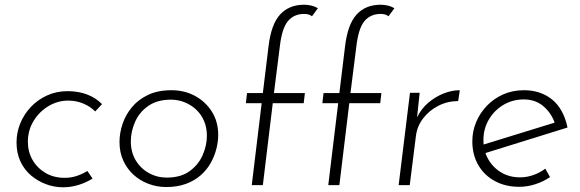

<svg xmlns="http://www.w3.org/2000/svg" viewBox="-20 -784 2458 813"><path d="M372 -28Q345 -11 313 -1Q281 9 247 9Q210 9 175 -4Q140 -17 111.5 -41Q83 -65 66.5 -100.5Q50 -136 50 -181Q50 -223 66 -262Q82 -301 111 -331.5Q140 -362 179.5 -380Q219 -398 266 -398Q313 -398 350 -383.5Q387 -369 412 -343L383 -312Q364 -332 334 -345Q304 -358 269 -358Q224 -358 185 -334.5Q146 -311 122 -271.5Q98 -232 98 -183Q98 -141 118 -106.5Q138 -72 173 -51.5Q208 -31 254 -31Q281 -31 305 -39Q329 -47 350 -60Z M684 8Q645 8 609 -5.5Q573 -19 545.5 -44Q518 -69 502 -104Q486 -139 486 -183Q486 -221 499 -259.5Q512 -298 538.5 -330Q565 -362 606.5 -382Q648 -402 706 -402Q761 -402 805.5 -378Q850 -354 877 -311.5Q904 -269 904 -212Q904 -184 896 -153Q888 -122 872 -93.5Q856 -65 830 -42Q804 -19 767.5 -5.5Q731 8 684 8ZM686 -32Q745 -32 782.5 -59Q820 -86 838 -127Q856 -168 856 -209Q856 -244 844 -272Q832 -300 810.5 -320Q789 -340 761.5 -351Q734 -362 704 -362Q646 -362 608 -335.5Q570 -309 552 -268Q534 -227 534 -185Q534 -140 554.5 -105.5Q575 -71 610 -51.5Q645 -32 686 -32Z M1046 0 1088 -347H1021L1026 -390H1093L1117 -587Q1128 -681 1166 -722.5Q1204 -764 1268 -764Q1282 -764 1297.5 -760.5Q1313 -757 1326 -749L1301 -715Q1295 -720 1287 -722.5Q1279 -725 1268 -725Q1225 -725 1199.5 -695Q1174 -665 1165 -588L1140 -390H1271L1266 -347H1135L1093 0Z M1370 0 1412 -347H1345L1350 -390H1417L1441 -587Q1452 -681 1490 -722.5Q1528 -764 1592 -764Q1606 -764 1621.5 -760.5Q1637 -757 1650 -749L1625 -715Q1619 -720 1611 -722.5Q1603 -725 1592 -725Q1549 -725 1523.5 -695Q1498 -665 1489 -588L1464 -390H1595L1590 -347H1459L1417 0Z M1757 -391 1746 -287Q1764 -324 1793.5 -349Q1823 -374 1858 -388Q1893 -402 1927 -402L1920 -356Q1875 -356 1836 -336Q1797 -316 1771.5 -282.5Q1746 -249 1741 -207L1715 0H1668L1716 -391Z M2182 -33Q2211 -33 2239 -43Q2267 -53 2289 -70L2309 -34Q2281 -15 2247 -4Q2213 7 2178 7Q2120 7 2075 -17.5Q2030 -42 2005 -85.5Q1980 -129 1980 -186Q1980 -228 1996 -266.5Q2012 -305 2041 -335.5Q2070 -366 2110 -384Q2150 -402 2199 -402Q2234 -402 2264 -392Q2294 -382 2318 -362.5Q2342 -343 2358.5 -313Q2375 -283 2383 -244L2026 -133L2018 -169L2349 -271L2331 -257Q2318 -301 2283.5 -332Q2249 -363 2198 -363Q2150 -363 2111 -339.5Q2072 -316 2049.5 -277Q2027 -238 2027 -191Q2027 -146 2047 -110.5Q2067 -75 2102 -54Q2137 -33 2182 -33Z"/></svg>

Font: Josefin Sans Thin Light
Style: Italic
Weight: 300
Italic angle: -7°
Version: Version 2.000